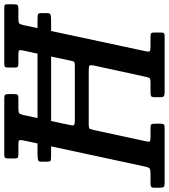

<svg xmlns="http://www.w3.org/2000/svg" viewBox="-13 -824 790 898"><g transform="rotate(-90 382.0 -375.0)"><path d="M-47 -23V-49Q-47 -60.5 -41.8 -63.2Q-36.5 -66 -26 -66H17.5Q36.5 -66 42.2 -69.8Q48 -73.5 52 -91.5L146.5 -531H107Q84 -531 79.5 -533.5Q75 -536 75 -546V-580.5Q75 -589 82.5 -591.8Q90 -594.5 109 -594.5H160L175 -664.5Q177.5 -677 174 -680.5Q170.5 -684 156.5 -684H111Q99 -684 94.5 -686.5Q90 -689 90 -701.5V-730.5Q90 -742 92.8 -746Q95.5 -750 107 -750H372Q385 -750 388 -745.8Q391 -741.5 391 -728V-704.5Q391 -691 387.5 -687.5Q384 -684 371 -684H325Q306.5 -684 301.5 -680.2Q296.5 -676.5 293 -660.5L279 -594.5H580L595 -663Q598 -676.5 595.2 -680.2Q592.5 -684 577.5 -684H534.5Q523 -684 519 -686.8Q515 -689.5 515 -701.5V-732.5Q515 -743.5 518.8 -746.8Q522.5 -750 533.5 -750H792.5Q805.5 -750 808.2 -747.8Q811 -745.5 811 -732.5V-706Q811 -691.5 807 -687.8Q803 -684 789 -684H745Q725.5 -684 721.5 -680.2Q717.5 -676.5 713.5 -660L699.5 -594.5H738Q759 -594.5 764.2 -592Q769.5 -589.5 769.5 -580.5V-547.5Q769.5 -538.5 764.2 -534.8Q759 -531 735 -531H686L591.5 -89.5Q588 -74.5 591 -70.2Q594 -66 613 -66H661.5Q673 -66 676 -62.2Q679 -58.5 679 -46V-18.5Q679 -7 675.8 -3.5Q672.5 0 660.5 0H399.5Q386.5 0 381.5 -3.2Q376.5 -6.5 376.5 -20.5V-47.5Q376.5 -60.5 381.5 -63.2Q386.5 -66 398.5 -66H444.5Q459.5 -66 464 -69.2Q468.5 -72.5 471.5 -87L524.5 -331Q527.5 -346.5 524.5 -350.8Q521.5 -355 502.5 -355H249.5Q230 -355 227.8 -349Q225.5 -343 222 -327.5L170 -86.5Q167 -74.5 169.5 -70.2Q172 -66 187.5 -66H233Q246.5 -66 249.5 -61.8Q252.5 -57.5 252.5 -43.5V-20.5Q252.5 -7.5 249 -3.8Q245.5 0 233 0H-24.5Q-39.5 0 -43.2 -4.2Q-47 -8.5 -47 -23ZM267.5 -420H523.5Q540.5 -420 542.8 -424.5Q545 -429 548 -443L566.5 -531H265L246 -441.5Q243 -427.5 246.5 -423.8Q250 -420 267.5 -420Z"/></g></svg>

Font: Besley* Narrow Medium
Style: Italic
Weight: 500
Width: 4
Italic angle: -13°
Designer: Owen Earl
Foundry: indestructible type*
Version: Version 3.000; ttfautohint (v1.8.3)